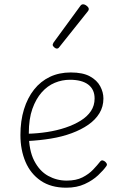

<svg xmlns="http://www.w3.org/2000/svg" viewBox="-20 -856 566 893"><path d="M288 17Q217 17 169.5 -15.5Q122 -48 98.5 -103.5Q75 -159 75 -228Q75 -294 91.5 -347.5Q108 -401 138.5 -439.5Q169 -478 212 -498.5Q255 -519 309 -519Q365 -519 398 -501Q431 -483 446 -455Q461 -427 461 -398Q461 -360 442.5 -329.5Q424 -299 391 -276Q358 -253 313.5 -236.5Q269 -220 217 -211.5Q165 -203 108 -200L109 -234Q154 -235 199.5 -242Q245 -249 285 -262.5Q325 -276 355.5 -295Q386 -314 403 -339.5Q420 -365 420 -398Q420 -440 390.5 -462.5Q361 -485 305 -485Q269 -485 235 -471Q201 -457 174 -426.5Q147 -396 130.5 -349.5Q114 -303 114 -236Q114 -157 139 -108.5Q164 -60 204 -38Q244 -16 290 -16Q334 -16 363.5 -31Q393 -46 413 -67Q433 -88 447 -106Q452 -111 457 -110Q462 -109 468 -105Q473 -101 476 -95.5Q479 -90 475 -84Q462 -65 436.5 -41Q411 -17 374 0Q337 17 288 17ZM244 -630Q239 -630 232 -636Q225 -642 225 -648Q225 -650 226.5 -652.5Q228 -655 229 -658L354 -829Q357 -833 360 -834.5Q363 -836 367 -836Q372 -836 378 -832.5Q384 -829 388.5 -824Q393 -819 393 -814Q393 -811 392 -809Q391 -807 389 -804L255 -636Q251 -630 244 -630Z"/></svg>

Font: Playwrite HR Lijeva Thin
Style: Regular
Weight: 250
Designer: Veronika Burian, José Scaglione
Foundry: TypeTogether
Version: Version 1.002